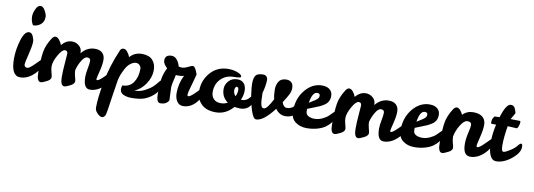

<svg xmlns="http://www.w3.org/2000/svg" viewBox="-73 -1306 5800 2086"><g transform="rotate(10 2826.5 -263.0)"><path d="M150 3Q50 3 50 -184Q50 -288 82 -392.5Q114 -497 164 -497Q192 -497 207.5 -462Q223 -427 223 -401Q222 -352 198.5 -259Q175 -166 175 -143Q175 -129 185 -120.5Q195 -112 210 -112Q232 -112 291 -172.5Q350 -233 357 -233Q371 -233 371 -198Q371 -131 300.5 -64Q230 3 150 3ZM191 -578Q164 -619 164 -674Q164 -709 185 -754.5Q206 -800 236 -800Q265 -800 287.5 -758.5Q310 -717 310 -692Q310 -636 273.5 -607Q237 -578 191 -578Z M727 -176Q727 -146 737.5 -108.5Q748 -71 748 -60Q748 -40 729.5 -24Q711 -8 663 11Q650 16 640 16Q596 16 596 -82Q596 -149 603.5 -237.5Q611 -326 611 -338Q611 -372 580 -372Q549 -372 508 -299Q467 -226 467 -176Q467 -146 477.5 -108.5Q488 -71 488 -60Q488 -40 469.5 -24Q451 -8 403 11Q390 16 380 16Q336 16 336 -82Q336 -232 349 -311Q362 -390 415 -471Q433 -499 454 -499Q476 -499 496.5 -473Q517 -447 527 -419Q576 -479 640 -479Q684 -479 717.5 -450.5Q751 -422 751 -379V-368Q812 -444 900 -444Q953 -444 981.5 -416.5Q1010 -389 1010 -340Q1010 -288 990.5 -211Q971 -134 971 -125Q971 -112 979 -112Q1001 -112 1060 -172.5Q1119 -233 1126 -233Q1140 -233 1140 -198Q1140 -131 1069.5 -64Q999 3 919 3Q847 3 847 -128Q847 -163 858 -219.5Q869 -276 869 -304Q869 -337 831 -337Q803 -337 772 -286Q741 -235 727 -178Z M1412 -478Q1491 -478 1529.5 -435.5Q1568 -393 1568 -326Q1568 -248 1518.5 -173.5Q1469 -99 1399 -72H1411Q1463 -72 1515.5 -100Q1568 -128 1595 -154Q1622 -180 1640 -204Q1662 -233 1676 -233Q1690 -233 1690 -197Q1690 -142 1642 -88Q1594 -34 1524 -7Q1473 13 1382 13Q1325 13 1288.5 -5.5Q1252 -24 1252 -64Q1252 -72 1254 -82Q1256 -92 1258 -98L1261 -104Q1340 -104 1381 -164Q1422 -224 1422 -314Q1422 -336 1405.5 -353.5Q1389 -371 1365 -371Q1337 -371 1305.5 -347.5Q1274 -324 1253 -284Q1211 -206 1201 -148Q1190 -85 1175.5 15.5Q1161 116 1151.5 176.5Q1142 237 1137 246Q1122 274 1101 274Q1073 274 1039 233Q1020 211 1020 181Q1020 75 1053.5 -105Q1087 -285 1167 -471Q1178 -499 1206 -499Q1228 -499 1248.5 -473Q1269 -447 1279 -419Q1331 -478 1412 -478Z M1978 -445Q2006 -445 2034 -360Q2024 -319 2008.5 -265.5Q1993 -212 1984 -178.5Q1975 -145 1975 -129Q1975 -112 1986 -112Q2008 -112 2067 -172.5Q2126 -233 2133 -233Q2147 -233 2147 -198Q2147 -129 2086.5 -63Q2026 3 1948 3Q1903 3 1879 -34Q1855 -71 1855 -125Q1855 -229 1902 -323Q1882 -314 1838 -314Q1829 -314 1813 -316Q1786 -204 1786 -176Q1786 -146 1789 -98Q1792 -50 1792 -39Q1792 -23 1767.5 -3.5Q1743 16 1699 16Q1655 16 1655 -82Q1655 -190 1665.5 -250.5Q1676 -311 1707 -371Q1661 -414 1661 -450Q1661 -514 1733 -514Q1770 -514 1795 -480Q1820 -446 1827 -412Q1841 -407 1865 -407Q1892 -407 1929 -426Q1966 -445 1978 -445Z M2366 -480Q2421 -480 2468 -461.5Q2515 -443 2515 -421Q2515 -405 2437 -405Q2351 -405 2295 -349Q2239 -293 2239 -205Q2239 -158 2266.5 -128.5Q2294 -99 2346 -99Q2389 -99 2421 -119Q2350 -168 2350 -258Q2350 -307 2386 -346.5Q2422 -386 2482 -386Q2529 -386 2554 -356Q2579 -326 2579 -277Q2579 -227 2556 -173H2562Q2588 -173 2608 -182.5Q2628 -192 2638 -203.5Q2648 -215 2658 -224.5Q2668 -234 2676 -234Q2690 -234 2690 -198Q2690 -141 2654 -110Q2618 -79 2565 -79Q2531 -79 2501 -85Q2420 8 2309 8Q2202 8 2147 -49Q2092 -106 2092 -189Q2092 -307 2168 -393.5Q2244 -480 2366 -480ZM2466 -267Q2466 -227 2492 -201Q2509 -236 2509 -272Q2509 -305 2487 -305Q2479 -305 2472.5 -292.5Q2466 -280 2466 -267Z M2755 8Q2723 8 2696 -76Q2669 -160 2657 -243.5Q2645 -327 2645 -365Q2645 -429 2664.5 -457.5Q2684 -486 2748 -486Q2771 -486 2784.5 -471.5Q2798 -457 2798 -434Q2798 -372 2774 -288Q2775 -274 2775.5 -252.5Q2776 -231 2776.5 -218Q2777 -205 2778.5 -188.5Q2780 -172 2783 -162Q2786 -152 2790 -142.5Q2794 -133 2801 -129Q2808 -125 2818 -125Q2851 -125 2911 -242Q2899 -290 2899 -348Q2899 -401 2923.5 -438.5Q2948 -476 3007 -476Q3038 -476 3060.5 -457Q3083 -438 3083 -392Q3083 -363 3067 -328Q3051 -293 3007 -226Q3026 -173 3061 -173Q3087 -173 3107 -182.5Q3127 -192 3137 -203.5Q3147 -215 3157 -224.5Q3167 -234 3175 -234Q3189 -234 3189 -198Q3189 -142 3153.5 -112Q3118 -82 3064 -82Q2993 -82 2951 -144Q2835 8 2755 8Z M3377 -109Q3422 -109 3463.5 -128.5Q3505 -148 3528.5 -171Q3552 -194 3571.5 -213.5Q3591 -233 3598 -233Q3612 -233 3612 -198Q3612 -179 3603 -155Q3594 -131 3571.5 -102Q3549 -73 3516.5 -49.5Q3484 -26 3430 -10Q3376 6 3311 6Q3237 6 3185.5 -33.5Q3134 -73 3134 -150Q3134 -290 3213 -385Q3292 -480 3399 -480Q3454 -480 3484.5 -453.5Q3515 -427 3515 -384Q3515 -350 3502 -325Q3489 -300 3462 -282Q3435 -264 3410.5 -253Q3386 -242 3345 -226.5Q3304 -211 3281 -201V-176Q3281 -139 3310.5 -124Q3340 -109 3377 -109ZM3360 -391Q3307 -391 3288 -270Q3300 -278 3320 -290Q3340 -302 3349.5 -308.5Q3359 -315 3370.5 -324.5Q3382 -334 3386.5 -344Q3391 -354 3391 -366Q3391 -391 3360 -391Z M3968 -176Q3968 -146 3978.5 -108.5Q3989 -71 3989 -60Q3989 -40 3970.5 -24Q3952 -8 3904 11Q3891 16 3881 16Q3837 16 3837 -82Q3837 -149 3844.5 -237.5Q3852 -326 3852 -338Q3852 -372 3821 -372Q3790 -372 3749 -299Q3708 -226 3708 -176Q3708 -146 3718.5 -108.5Q3729 -71 3729 -60Q3729 -40 3710.5 -24Q3692 -8 3644 11Q3631 16 3621 16Q3577 16 3577 -82Q3577 -232 3590 -311Q3603 -390 3656 -471Q3674 -499 3695 -499Q3717 -499 3737.5 -473Q3758 -447 3768 -419Q3817 -479 3881 -479Q3925 -479 3958.5 -450.5Q3992 -422 3992 -379V-368Q4053 -444 4141 -444Q4194 -444 4222.5 -416.5Q4251 -389 4251 -340Q4251 -288 4231.5 -211Q4212 -134 4212 -125Q4212 -112 4220 -112Q4242 -112 4301 -172.5Q4360 -233 4367 -233Q4381 -233 4381 -198Q4381 -131 4310.5 -64Q4240 3 4160 3Q4088 3 4088 -128Q4088 -163 4099 -219.5Q4110 -276 4110 -304Q4110 -337 4072 -337Q4044 -337 4013 -286Q3982 -235 3968 -178Z M4564 -109Q4609 -109 4650.5 -128.5Q4692 -148 4715.5 -171Q4739 -194 4758.5 -213.5Q4778 -233 4785 -233Q4799 -233 4799 -198Q4799 -179 4790 -155Q4781 -131 4758.5 -102Q4736 -73 4703.5 -49.5Q4671 -26 4617 -10Q4563 6 4498 6Q4424 6 4372.5 -33.5Q4321 -73 4321 -150Q4321 -290 4400 -385Q4479 -480 4586 -480Q4641 -480 4671.5 -453.5Q4702 -427 4702 -384Q4702 -350 4689 -325Q4676 -300 4649 -282Q4622 -264 4597.5 -253Q4573 -242 4532 -226.5Q4491 -211 4468 -201V-176Q4468 -139 4497.5 -124Q4527 -109 4564 -109ZM4547 -391Q4494 -391 4475 -270Q4487 -278 4507 -290Q4527 -302 4536.5 -308.5Q4546 -315 4557.5 -324.5Q4569 -334 4573.5 -344Q4578 -354 4578 -366Q4578 -391 4547 -391Z M5035 -125Q5035 -183 5050.5 -247.5Q5066 -312 5066 -336Q5066 -372 5021 -372Q4984 -372 4946 -310.5Q4908 -249 4895 -183V-176Q4895 -146 4905.5 -108.5Q4916 -71 4916 -60Q4916 -40 4897.5 -24Q4879 -8 4831 11Q4818 16 4808 16Q4764 16 4764 -82Q4764 -233 4777 -311.5Q4790 -390 4843 -471Q4861 -499 4882 -499Q4901 -499 4919.5 -478Q4938 -457 4950 -430Q4997 -479 5068 -479Q5135 -479 5170.5 -448.5Q5206 -418 5206 -364Q5206 -308 5185 -224.5Q5164 -141 5164 -129Q5164 -112 5175 -112Q5197 -112 5256 -172.5Q5315 -233 5322 -233Q5336 -233 5336 -198Q5336 -131 5265.5 -64Q5195 3 5115 3Q5035 3 5035 -125Z M5302 -474Q5334 -474 5356 -475Q5404 -629 5454 -629Q5483 -629 5496.5 -608.5Q5510 -588 5519 -548L5478 -476Q5570 -474 5577 -474Q5584 -474 5586 -471Q5588 -468 5588 -458Q5588 -444 5579 -416.5Q5570 -389 5560 -389Q5554 -389 5515 -391.5Q5476 -394 5460 -394Q5439 -270 5439 -181Q5439 -112 5462 -112Q5481 -112 5530.5 -143Q5580 -174 5603 -204Q5625 -233 5639 -233Q5653 -233 5653 -198Q5653 -133 5568.5 -65Q5484 3 5402 3Q5355 3 5332 -51Q5309 -105 5309 -193Q5309 -283 5333 -389H5288Q5276 -389 5276 -399Q5276 -425 5281 -440Q5286 -455 5302 -474Z"/></g></svg>

Font: LeckerliOne
Style: Regular
Weight: 400
Designer: Gesine Todt
Foundry: Gesine Todt
Version: Version 1.000